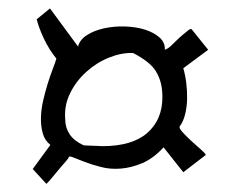

<svg xmlns="http://www.w3.org/2000/svg" viewBox="-20 -541 549 467"><path d="M102.5 -188.5Q88.9 -199.2 84 -216.8Q79.1 -234.4 79.6 -254.9Q80.1 -275.4 85 -296.4Q89.8 -317.4 95.7 -336.4Q101.6 -355.5 107.9 -372.1Q114.3 -388.7 117.2 -398.4Q99.6 -419.9 86.9 -446.8Q74.2 -473.6 69.3 -494.1L101.6 -520.5L169.9 -427.7Q173.8 -444.3 191.4 -455.6Q209 -466.8 233.4 -472.2Q257.8 -477.5 284.7 -476.6Q311.5 -475.6 333 -468.8Q354.5 -461.9 368.2 -449.7Q381.8 -437.5 380.9 -419.9Q388.7 -422.9 395 -428.7Q401.4 -434.6 409.2 -442.4Q417 -450.2 425.3 -457Q433.6 -463.9 438.5 -467.8Q443.4 -471.7 446.3 -469.7L486.3 -419.9L425.8 -375Q430.7 -358.4 433.1 -338.9Q435.5 -319.3 435.1 -299.8Q434.6 -280.3 430.2 -262.7Q425.8 -245.1 417 -233.4Q415 -229.5 424.3 -219.2Q433.6 -209 445.3 -198.2Q457 -187.5 468.3 -177.7Q479.5 -168 480.5 -164.1L425.8 -122.1L377.9 -182.6Q352.5 -155.3 325.7 -144Q298.8 -132.8 273.4 -130.9Q248 -128.9 225.6 -134.8Q203.1 -140.6 186.5 -147Q169.9 -153.3 159.2 -157.7Q148.4 -162.1 147.5 -159.2Q146.5 -155.3 136.7 -144.5Q127 -133.8 117.2 -121.6Q107.4 -109.4 99.6 -100.6Q94.7 -95.7 92.8 -93.8L59.6 -129.9ZM375 -304.7Q375 -324.2 371.1 -339.4Q367.2 -354.5 359.4 -367.2Q351.6 -379.9 337.9 -390.6Q324.2 -401.4 303.7 -412.1Q275.4 -413.1 245.1 -400.9Q214.8 -388.7 189.9 -366.2Q165 -343.8 150.4 -314Q135.7 -284.2 138.7 -250Q138.7 -230.5 149.4 -214.4Q160.2 -198.2 183.6 -187.5Q186.5 -187.5 192.4 -187Q198.2 -186.5 206.1 -186.5Q213.9 -186.5 219.7 -186Q225.6 -185.5 228.5 -185.5Q301.8 -185.5 338.4 -217.8Q375 -250 375 -304.7Z"/></svg>

Font: The Girl Next Door
Style: Regular
Weight: 400
Designer: Kimberly Geswein
Foundry: Kimberly Geswein
Version: Version 1.002 2010